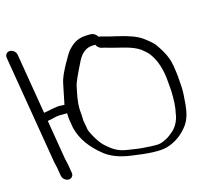

<svg xmlns="http://www.w3.org/2000/svg" viewBox="-150 -771 1072 927"><g transform="rotate(-15 386.5 -307.5)"><path d="M399.8 -544.9 400.6 -544.6 414 -541.6C443.5 -532.8 479.7 -524.2 509.6 -516.6C543.4 -507.9 569.5 -496.9 586.6 -484.2C602.6 -471.7 613.3 -461.8 618 -455.9C641.3 -426.4 657.4 -388.2 665.3 -340.5C669.9 -313.1 670.6 -282.6 673.5 -255.7C675 -208.6 672.5 -171.5 666.4 -147.3L666.3 -146.6L666.2 -145.9C661.8 -109.6 643.7 -78 620.6 -60.5C605.5 -49.1 601.7 -44.2 590.3 -38.7L576.9 -32.2C551.9 -20.1 538.9 -20.6 466.1 -26C443.6 -27.6 428 -31.3 400.8 -34.9C358.1 -40.5 333.6 -52.5 301.3 -80.7L301 -81L300.6 -81.3C286.3 -92.5 271.7 -109.8 257.5 -133.8C243 -158.2 235.5 -175.2 234.5 -181.5L230.8 -203.5C228.1 -219.8 225.9 -223.7 226 -236.1C226.2 -244.7 225.3 -257.6 223.1 -283C222.1 -330.5 231.2 -360.6 238.7 -399.6C240.9 -411.2 257.6 -449.5 288.1 -509.8C308 -549.2 334.2 -566 366.2 -566H377.3C380.2 -557.7 388 -548.8 399.8 -544.9ZM367.1 -621H357.1C307.8 -621 283.6 -607.2 255.1 -576.5C245.6 -566.4 232.6 -545.2 214.3 -511.5C196 -477.7 184.4 -451.5 179.8 -431.9C179.2 -429.5 157.8 -324.5 157.8 -324.5C154.4 -324.5 149.1 -324.8 142.4 -325.4C114.2 -328.1 77 -315.7 52.9 -312.9L2.3 -616.5C-0.2 -631.5 -14.7 -644 -29.7 -644C-44.8 -644 -55.2 -631.5 -52.7 -616.5L38.5 -69.2L45.4 -39.4L52.2 1.5C54.8 16.5 69.3 29 84.3 29C99.4 29 109.8 16.5 107.2 1.5L100 -41.9L92.9 -72.9L60 -270.4C67 -271.1 79.5 -273.7 93.4 -277.5C112.1 -282.7 130.9 -282.2 159.6 -282C160.3 -269.5 160.8 -251.9 162.8 -243.9L169.1 -206L169.2 -205.5C183.7 -148.2 220.5 -96.6 278 -51.7C308.8 -27.6 350.5 -12.4 402 -4.7C489 8.4 548.2 11.4 582.9 1.4C627.7 -12.1 664.1 -38.5 692.1 -77.2C709.1 -100.6 719 -133.1 722.8 -174.4C726.6 -214.9 727.9 -244.6 726.4 -264.7C723.4 -304.8 723.4 -321.8 715.2 -370.9C706.5 -423.1 679.7 -460.9 660.2 -489.4L659.6 -490.2L659 -490.9C646.9 -504.4 630 -518.8 608.2 -534.5C584.1 -551.8 545.1 -566.1 487.7 -579.2L454.1 -586.9C443.1 -589.4 434.3 -591.7 426.3 -594.3L412.6 -598.2C409 -599.2 405.4 -599.6 401.8 -599.8C396.1 -611.3 382 -621 367.1 -621Z"/></g></svg>

Font: MewTooHand
Style: BdLta
Weight: 400
Designer: Mew Too, Robert Jablonski
Version: Version 0.77